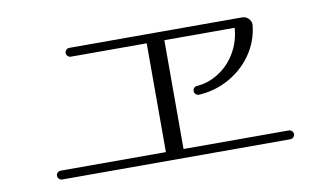

<svg xmlns="http://www.w3.org/2000/svg" viewBox="-53 -682 1106 643"><g transform="rotate(-10 500.0 -360.0)"><path d="M597 -360Q597 -366 601 -370.5Q605 -375 611 -375Q651 -378 686.5 -401Q722 -424 744 -462Q766 -500 769 -545H530V-175H888Q894 -175 898.5 -170.5Q903 -166 903 -160Q903 -154 898.5 -149.5Q894 -145 888 -145H112Q106 -145 101.5 -149.5Q97 -154 97 -160Q97 -166 101.5 -170.5Q106 -175 112 -175H470V-545H212Q206 -545 201.5 -549.5Q197 -554 197 -560Q197 -566 201.5 -570.5Q206 -575 212 -575H800Q812 -575 821 -566Q830 -557 830 -545L828 -530Q820 -481 790 -440Q760 -399 713.5 -373.5Q667 -348 612 -345Q606 -345 601.5 -349.5Q597 -354 597 -360Z"/></g></svg>

Font: GL-CurulMinamoto Light
Style: Regular
Weight: 300
Designer: Eunice (kana); Ryoko NISHIZUKA 西塚涼子 (ideographs); Frank Grießhammer (Latin, Greek & Cyrillic); Wenlong ZHANG
Foundry: Gutenberg Labo; Adobe
Version: Version 1.002